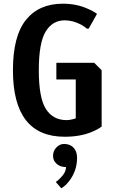

<svg xmlns="http://www.w3.org/2000/svg" viewBox="-20 -730 630 1039"><path d="M330 10Q50 10 50 -350Q50 -535 120.5 -622.5Q191 -710 320 -710Q396 -710 456 -682Q483 -671 505 -655L460 -575H450Q439 -585 418 -597Q374 -620 330 -620Q264 -620 227 -559Q190 -498 190 -350Q190 -200 228.5 -140Q267 -80 340 -80Q357 -80 374 -85Q381 -86 390 -90V-300H285V-390H490L530 -350V-45Q510 -30 479 -17Q416 10 330 10ZM312 289 282 255Q297 244 309 231Q337 203 337 174Q306 174 286.5 156.5Q267 139 267 114Q267 87 285 68Q303 49 327 49Q359 49 378 69Q397 89 397 124Q397 195 354 250Q336 274 312 289Z"/></svg>

Font: Scada
Style: Bold
Weight: 700
Designer: Jovanny Lemonad
Foundry: Jovanny Lemonad
Version: Version 4.100;PS 004.100;hotconv 1.0.88;makeotf.lib2.5.64775